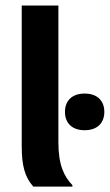

<svg xmlns="http://www.w3.org/2000/svg" viewBox="-20 -687 404 707"><path d="M102.5 0H246.7V-5C215.8 -37.5 195 -79.2 195 -163.3V-666.7H60V-149.2C60 -75.8 71.7 -35 102.5 0ZM291.7 -207.5C339.2 -207.5 364.2 -235 364.2 -275C364.2 -315 339.2 -342.5 291.7 -342.5C244.2 -342.5 219.2 -315 219.2 -275C219.2 -235 244.2 -207.5 291.7 -207.5Z"/></svg>

Font: Familjen Grotesk GF
Style: Bold
Weight: 700
Designer: Anders Wikstroem, Jonas Baeckman, Matilda Gysing, Kristian Moeller
Foundry: Familjen STHLM AB
Version: Version 2.000; Beta; Release 4; Build 6